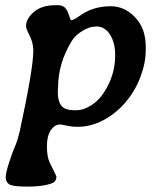

<svg xmlns="http://www.w3.org/2000/svg" viewBox="-20 -480 587 723"><path d="M197.8 -129.9Q197.8 -99.6 210.9 -82.3Q224.1 -64.9 261.2 -64.9H269.5Q293 -64.9 321.8 -82.3Q350.6 -99.6 372.1 -132.8Q413.6 -197.3 413.6 -269.5V-273.9Q413.6 -319.8 394 -350.1Q374.5 -380.4 342.8 -380.4L338.4 -379.9Q317.4 -379.9 290.3 -363.5Q263.2 -347.2 249.5 -324.7Q198.7 -240.2 198.7 -151.4L197.8 -142.6ZM248 -403.8Q255.4 -403.8 274.9 -417Q294.4 -430.2 304.7 -435.5Q345.7 -456.5 397.5 -456.5Q449.2 -456.5 489 -414.6Q528.8 -372.6 528.8 -304.2V-291Q528.8 -243.2 509 -190.7Q489.3 -138.2 453.4 -95.7Q417.5 -53.2 369.9 -27.8Q322.3 -2.4 271.5 -2.4Q251 -2.4 231.7 -6.8Q212.4 -11.2 205.6 -11.2Q186.5 -11.2 171.6 9.8Q156.7 30.8 156.7 71Q156.7 111.3 167.5 132.8Q192.4 182.6 192.4 185.5Q192.4 204.6 172.4 211.4Q139.6 222.7 83.5 222.7Q27.3 222.7 14.4 213.9Q1.5 205.1 1.5 187.7Q1.5 170.4 14.9 129.9Q28.3 89.4 37.1 69.6Q45.9 49.8 54.2 15.1Q105.5 -222.7 105.5 -289.1Q105.5 -317.9 91.8 -345.2Q78.1 -372.6 78.1 -380.9Q78.1 -409.7 107.7 -435.1Q137.2 -460.4 189 -460.4H199.7Q223.6 -460.4 234.4 -436.5Q239.7 -424.3 242.7 -414.1Q245.6 -403.8 248 -403.8Z"/></svg>

Font: Averia Serif Libre
Style: Bold Italic
Weight: 700
Italic angle: -6.90001°
Version: Version 1.002